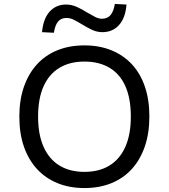

<svg xmlns="http://www.w3.org/2000/svg" viewBox="-20 -944 856 973"><path d="M408 9Q332 9 271 -16Q210 -41 167 -88Q124 -135 101 -201.5Q78 -268 78 -353Q78 -437 101 -503.5Q124 -570 166.5 -617Q209 -664 270 -689Q331 -714 408 -714Q484 -714 545 -689Q606 -664 649 -617.5Q692 -571 714.5 -504Q737 -437 737 -354Q737 -269 714 -202Q691 -135 648.5 -88Q606 -41 545 -16Q484 9 408 9ZM408 -73Q482 -73 534.5 -105Q587 -137 615 -199.5Q643 -262 643 -353Q643 -445 615.5 -507Q588 -569 535 -600.5Q482 -632 408 -632Q334 -632 281.5 -600.5Q229 -569 201 -507Q173 -445 173 -353Q173 -262 201 -199.5Q229 -137 281.5 -105Q334 -73 408 -73ZM253 -778 193 -781Q199 -849 231.5 -885Q264 -921 315 -921Q343 -921 369.5 -909Q396 -897 421 -881Q443 -868 461.5 -858.5Q480 -849 496 -849Q525 -849 540.5 -868Q556 -887 562 -924L621 -921Q616 -854 583.5 -817.5Q551 -781 499 -781Q471 -781 445 -793.5Q419 -806 393 -822Q372 -835 353.5 -844Q335 -853 318 -853Q289 -853 274 -834.5Q259 -816 253 -778Z"/></svg>

Font: Nunito Sans 7pt
Style: Regular
Weight: 400
Designer: Vernon Adams
Foundry: Vernon Adams
Version: Version 3.101;gftools[0.9.27]